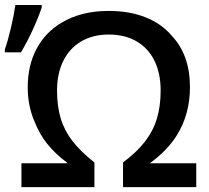

<svg xmlns="http://www.w3.org/2000/svg" viewBox="-57 -770 859 790"><path d="M31.2 -98.1H222.2Q170.4 -136.7 137.7 -177.7Q105 -218.8 85.4 -269Q57.1 -334 57.1 -410.6Q57.1 -500.5 93.3 -568.8Q129.4 -637.2 196.8 -676.8Q276.9 -725.1 390.6 -725.1Q475.6 -725.1 542 -698.7Q608.4 -672.4 650.4 -622.1Q687 -583.5 705.8 -530.5Q724.6 -477.5 724.6 -411.6Q724.6 -299.8 670.4 -212.9Q630.4 -149.4 559.1 -98.1H750.5V0H449.2V-101.6Q505.4 -143.6 539.1 -187Q572.8 -230.5 588.4 -281.5Q604 -332.5 604 -397.9Q604 -468.3 578.4 -520.3Q552.7 -572.3 504.6 -600.1Q456.5 -627.9 390.6 -627.9Q325.7 -627.9 277.6 -599.9Q229.5 -571.8 203.6 -519.8Q177.7 -467.8 177.7 -397.5Q177.7 -332.5 192.9 -282.5Q208 -232.4 241.5 -189.2Q274.9 -146 331.5 -101.6V0H31.2ZM6.3 -749.5H114.7V-739.3Q100.1 -695.8 77.1 -646Q54.2 -596.2 29.3 -554.7H-37.1V-566.4Q-24.9 -601.1 -12.2 -654.5Q0.5 -708 6.3 -749.5Z"/></svg>

Font: Viking Open Sans Light
Style: Bold
Weight: 600
Foundry: Ascender Corporation
Version: Version 2.001